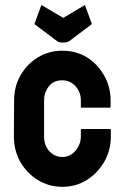

<svg xmlns="http://www.w3.org/2000/svg" viewBox="-20 -738 493 757"><path d="M225.6 -1.5Q172.9 -1.5 128.9 -28.3Q85.9 -55.2 60.1 -99.6Q34.7 -145 34.7 -200.2L35.6 -342.3Q35.6 -396.5 60.5 -440.4Q85.4 -484.4 128.4 -511.2Q172.4 -538.1 225.6 -538.1Q279.8 -538.1 322.3 -512.2Q364.7 -485.8 390.1 -440.9Q416 -397 416 -342.3V-316.9Q416 -313.5 412.1 -313.5H302.7Q298.8 -313.5 298.8 -316.9V-342.3Q298.8 -374.5 277.8 -397.9Q256.8 -421.4 225.6 -421.4Q190.9 -421.4 172.4 -397.5Q153.8 -373.5 153.8 -342.3V-200.2Q153.8 -164.6 174.8 -141.6Q195.8 -119.1 225.6 -119.1Q256.8 -119.1 277.8 -144Q298.8 -168.9 298.8 -200.2V-225.6Q298.8 -229.5 302.7 -229.5H413.1Q417 -229.5 417 -225.6V-200.2Q417 -145.5 391.1 -100.1Q364.7 -55.2 322.3 -28.3Q279.3 -1.5 225.6 -1.5ZM206.5 -574.7 115.7 -643.1 143.1 -718.3 229.5 -667.5 314.9 -718.3 342.3 -643.1 251.5 -574.7Q243.7 -570.3 228 -570.3Q212.9 -570.3 206.5 -574.7Z"/></svg>

Font: WRV
Style: Display
Weight: 400
Designer: Will Viles x Danh Hong
Version: Version 8.001; ttfautohint (v1.8.3)